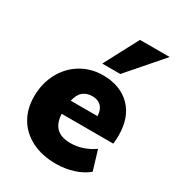

<svg xmlns="http://www.w3.org/2000/svg" viewBox="-188 -894 928 1014"><g transform="rotate(30 276.5 -386.5)"><path d="M521 -287Q521 -263 518 -236H203Q206 -179 235 -152Q264 -125 319 -125Q395 -125 462 -172L498 -53Q464 -24 413.5 -8Q363 8 306 8Q224 8 161.5 -23Q99 -54 65 -110.5Q31 -167 31 -243Q31 -323 65.5 -387Q100 -451 159.5 -486.5Q219 -522 291 -522Q397 -522 459 -460Q521 -398 521 -287ZM210 -320H373Q372 -358 352 -378Q332 -398 298 -398Q264 -398 241.5 -379.5Q219 -361 210 -320ZM256 -573 366 -781H547L366 -573Z"/></g></svg>

Font: Muli Black
Style: Italic
Weight: 900
Italic angle: -4.541°
Designer: Vernon Adams
Foundry: Vernon Adams
Version: Version 2.001